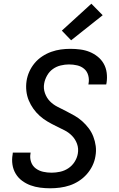

<svg xmlns="http://www.w3.org/2000/svg" viewBox="-20 -1006 640 1034"><path d="M250 8Q223 8 196 4.5Q169 1 144.5 -8Q120 -17 99 -32.5Q78 -48 64.5 -70.5Q51 -93 47 -120Q43 -147 48 -174L49 -184H145L144 -178Q140 -155 147.5 -133.5Q155 -112 172.5 -99Q190 -86 212 -81Q234 -76 258 -76Q280 -76 303.5 -81Q327 -86 347.5 -99.5Q368 -113 381.5 -134Q395 -155 399 -178Q404 -206 395 -231Q386 -256 368 -274.5Q350 -293 327 -304.5Q304 -316 280.5 -327.5Q257 -339 235 -352Q213 -365 194 -382Q175 -399 160 -420Q145 -441 135 -465Q125 -489 122 -516Q119 -543 123 -570Q127 -596 138 -620.5Q149 -645 166.5 -666Q184 -687 207.5 -702.5Q231 -718 256.5 -727Q282 -736 307.5 -739.5Q333 -743 359 -743Q386 -743 412.5 -739.5Q439 -736 462.5 -726.5Q486 -717 506 -701Q526 -685 538.5 -663Q551 -641 554.5 -614.5Q558 -588 554 -561L552 -551H456L457 -557Q461 -579 455 -600.5Q449 -622 433 -635.5Q417 -649 395.5 -654Q374 -659 351 -659Q330 -659 307 -653.5Q284 -648 265 -634.5Q246 -621 234 -600Q222 -579 218 -557Q213 -530 222 -504.5Q231 -479 248.5 -461Q266 -443 289.5 -431Q313 -419 336 -407.5Q359 -396 381.5 -383Q404 -370 423 -353Q442 -336 457.5 -315.5Q473 -295 482.5 -270.5Q492 -246 495.5 -219.5Q499 -193 494 -165Q490 -139 478 -114Q466 -89 447.5 -68Q429 -47 405 -31.5Q381 -16 355.5 -7.5Q330 1 303 4.5Q276 8 250 8ZM363 -789 313 -841 472 -986 533 -924Z"/></svg>

Font: Iosevka Medium Extended
Style: Italic
Weight: 500
Width: 7
Italic angle: -9°
Monospace: yes
Designer: Belleve Invis
Foundry: Belleve Invis
Version: Version 32.5.0; ttfautohint (v1.8.4)